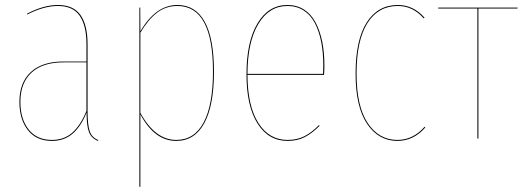

<svg xmlns="http://www.w3.org/2000/svg" viewBox="-20 -547 2075 758"><path d="M325.7 -108.4Q325.7 -53.2 334.5 -28.3Q343.3 -3.4 368.2 5.9L366.7 9.3Q340.8 -1 331.3 -25.4Q321.8 -49.8 321.8 -102.5Q299.3 -46.9 266.1 -18.8Q232.9 9.3 185.1 9.3Q123.5 9.3 90.1 -33.2Q56.6 -75.7 56.6 -145Q56.6 -221.2 101.8 -262.7Q147 -304.2 230 -304.2H321.3V-372.6Q321.3 -445.8 294.7 -484.6Q268.1 -523.4 208.5 -523.4Q153.3 -523.4 87.4 -489.7L86.9 -493.2Q152.3 -527.3 208.5 -527.3Q270 -527.3 297.9 -487.5Q325.7 -447.8 325.7 -372.6ZM185.1 5.4Q232.9 5.4 265.6 -23.4Q298.3 -52.2 321.3 -109.4V-300.8H230.5Q148.4 -300.8 104.5 -260.3Q60.5 -219.7 60.5 -145Q60.5 -77.1 93 -35.9Q125.5 5.4 185.1 5.4Z M680.2 -527.3Q751.5 -527.3 788.1 -461.4Q824.7 -395.5 824.7 -264.2Q824.7 -130.9 786.6 -60.8Q748.5 9.3 675.8 9.3Q589.8 9.3 534.2 -95.7V190.4H530.3V-517.1H533.7L534.2 -423.3Q594.7 -527.3 680.2 -527.3ZM675.8 5.4Q747.1 5.4 783.9 -63.5Q820.8 -132.3 820.8 -264.2Q820.8 -523.4 680.2 -523.4Q634.3 -523.4 599.4 -496.3Q564.5 -469.2 534.2 -418V-101.6Q592.3 5.4 675.8 5.4Z M1260.7 -287.6Q1260.7 -272 1259.3 -251.5H957Q957.5 -128.4 1000 -61.5Q1042.5 5.4 1115.2 5.4Q1152.8 5.4 1181.4 -9Q1210 -23.4 1239.3 -53.2L1241.7 -50.3Q1211.4 -20 1182.6 -5.4Q1153.8 9.3 1115.2 9.3Q1040 9.3 996.6 -59.6Q953.1 -128.4 953.1 -253.4Q953.1 -382.3 996.6 -454.8Q1040 -527.3 1114.7 -527.3Q1151.9 -527.3 1180.2 -509.3Q1208.5 -491.2 1225.8 -458.5Q1243.2 -425.8 1252 -382.8Q1260.7 -339.8 1260.7 -287.6ZM1255.4 -255.4Q1256.3 -268.1 1256.3 -288.6Q1256.3 -339.8 1248 -381.8Q1239.7 -423.8 1222.9 -456.1Q1206.1 -488.3 1178.5 -505.9Q1150.9 -523.4 1114.7 -523.4Q1042.5 -523.4 1000 -452.6Q957.5 -381.8 957 -255.4Z M1550.8 -527.3Q1611.8 -527.3 1656.2 -477.1L1652.8 -474.6Q1609.9 -523.4 1550.8 -523.4Q1473.1 -523.4 1430.4 -455.6Q1387.7 -387.7 1387.7 -255.9Q1387.7 -127 1431.9 -60.8Q1476.1 5.4 1548.8 5.4Q1610.8 5.4 1656.2 -46.4L1659.2 -43.9Q1612.8 9.3 1548.8 9.3Q1474.6 9.3 1429.2 -58.1Q1383.8 -125.5 1383.8 -255.9Q1383.8 -389.2 1427.7 -458.3Q1471.7 -527.3 1550.8 -527.3Z M2023.4 -517.1 2022.9 -513.2H1868.7V0H1864.7V-513.2H1710V-517.1Z"/></svg>

Font: Fira Sans Compressed Four
Style: Regular
Weight: 100
Width: 1
Designer: Carrois Corporate & Edenspiekermann AG
Foundry: Carrois Corporate GbR & Edenspiekermann AG
Version: Version 4.203;PS 004.203;hotconv 1.0.88;makeotf.lib2.5.64775